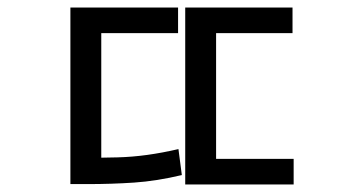

<svg xmlns="http://www.w3.org/2000/svg" viewBox="-20 -490 960 510"><path d="M167 -470H453V-402H249V-38H167ZM472 -470H757V-402H554V-38H472ZM472 -68H760V0H472ZM167 -71H213Q254 -71 292.5 -72Q331 -73 371 -78.5Q411 -84 454 -94L463 -25Q396 -9 336 -5Q276 -1 213 -1H167Z"/></svg>

Font: lkorean05
Style: Book
Weight: 400
Designer: Jelle Bosma - Monotype Design Team
Foundry: Monotype Imaging Inc.
Version: Version 2.003